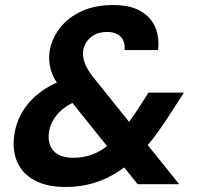

<svg xmlns="http://www.w3.org/2000/svg" viewBox="-20 -732 836 763"><path d="M527 0 230 -370Q193 -416 182 -454.5Q171 -493 178 -533Q187 -581 219 -622Q251 -663 304.5 -687.5Q358 -712 428 -712Q498 -712 539.5 -687.5Q581 -663 597.5 -622.5Q614 -582 608 -533H475Q478 -568 459 -586.5Q440 -605 407 -605Q366 -605 341.5 -584.5Q317 -564 311 -534Q307 -510 316 -484Q325 -458 349 -427L692 0ZM241 11Q166 11 117 -15.5Q68 -42 47.5 -90.5Q27 -139 38 -204Q47 -254 74.5 -296.5Q102 -339 148.5 -371.5Q195 -404 259 -424L305 -438L351 -351L311 -339Q250 -321 216.5 -287Q183 -253 175 -210Q170 -179 179 -155Q188 -131 211 -118Q234 -105 271 -105Q324 -105 369 -128Q414 -151 458 -204Q478 -227 499 -256Q520 -285 542 -320L570 -364H711L662 -288Q632 -241 603 -201Q574 -161 542 -129Q476 -58 402 -23.5Q328 11 241 11Z"/></svg>

Font: DM Sans 9pt ExtraBold
Style: Italic
Weight: 800
Italic angle: -10°
Version: Version 4.004;gftools[0.9.30]